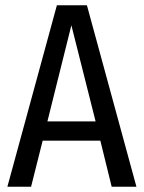

<svg xmlns="http://www.w3.org/2000/svg" viewBox="-20 -709 546 729"><path d="M404 0 361 -175H142L98 0H8L196 -689H310L498 0ZM160 -248H343L251 -613Z"/></svg>

Font: Fira Sans Condensed
Style: Regular
Weight: 400
Width: 3
Designer: Carrois Corporate & Edenspiekermann AG
Foundry: Carrois Corporate GbR & Edenspiekermann AG
Version: Version 4.202;PS 004.202;hotconv 1.0.88;makeotf.lib2.5.64775